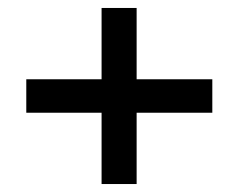

<svg xmlns="http://www.w3.org/2000/svg" viewBox="-20 -531 599 482"><path d="M235 -69V-511H323V-69ZM46 -248V-332H513V-248Z"/></svg>

Font: DM Sans 9pt Medium
Style: Regular
Weight: 500
Version: Version 4.004;gftools[0.9.30]